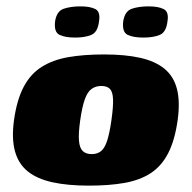

<svg xmlns="http://www.w3.org/2000/svg" viewBox="-20 -576 602 603"><path d="M259 7Q193 7 145 -3.5Q97 -14 67.5 -37.5Q38 -61 27 -101Q16 -141 24 -199Q33 -263 54.5 -303.5Q76 -344 111 -366Q146 -388 194.5 -396.5Q243 -405 307 -405Q373 -405 420 -394.5Q467 -384 496 -360.5Q525 -337 535.5 -297.5Q546 -258 538 -199Q529 -135 508 -94.5Q487 -54 453 -32Q419 -10 371 -1.5Q323 7 259 7ZM268 -92Q286 -92 297.5 -101.5Q309 -111 316.5 -134Q324 -157 330 -199Q336 -241 335 -264.5Q334 -288 325 -297Q316 -306 298 -306Q281 -306 268 -297Q255 -288 246.5 -264.5Q238 -241 232 -199Q226 -157 228 -134Q230 -111 240 -101.5Q250 -92 268 -92ZM430 -458Q399 -458 381 -466.5Q363 -475 367 -509Q372 -541 394 -548.5Q416 -556 447 -556Q477 -556 494 -547.5Q511 -539 506 -509Q502 -475 482 -466.5Q462 -458 430 -458ZM216 -458Q185 -458 167 -466.5Q149 -475 153 -509Q158 -541 180 -548.5Q202 -556 233 -556Q263 -556 279.5 -547.5Q296 -539 291 -509Q287 -475 267 -466.5Q247 -458 216 -458Z"/></svg>

Font: Genos Black
Style: Italic
Weight: 900
Italic angle: -8°
Version: Version 1.010